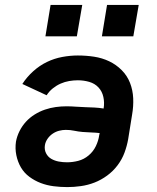

<svg xmlns="http://www.w3.org/2000/svg" viewBox="-20 -754 640 782"><path d="M254 8Q226 8 198.5 4.5Q171 1 146 -8.5Q121 -18 99.5 -34Q78 -50 65 -72.5Q52 -95 46.5 -122Q41 -149 45 -177Q49 -199 59.5 -220Q70 -241 85.5 -258Q101 -275 121 -287.5Q141 -300 163 -307.5Q185 -315 207 -318Q229 -321 250 -321Q270 -321 289 -319.5Q308 -318 327 -317.5Q346 -317 365 -316Q384 -315 402 -312Q406 -336 401 -359Q396 -382 381 -398Q366 -414 343.5 -420.5Q321 -427 297 -427Q280 -427 262 -424Q244 -421 227 -413.5Q210 -406 195 -394Q180 -382 170 -366L71 -412Q89 -440 115 -463.5Q141 -487 171 -501.5Q201 -516 233.5 -522Q266 -528 297 -528Q331 -528 363.5 -523Q396 -518 424.5 -504.5Q453 -491 475.5 -468.5Q498 -446 509.5 -416.5Q521 -387 522.5 -354Q524 -321 518 -287L502 -187Q497 -159 487 -132Q477 -105 459 -81Q441 -57 416.5 -39Q392 -21 365 -10.5Q338 0 309.5 4Q281 8 254 8ZM253 -93Q276 -93 299 -99Q322 -105 341 -121Q360 -137 370.5 -159Q381 -181 384 -203L386 -212Q369 -214 351.5 -214.5Q334 -215 316.5 -216.5Q299 -218 282.5 -221.5Q266 -225 248 -225Q235 -225 221 -221.5Q207 -218 194.5 -209.5Q182 -201 173.5 -188.5Q165 -176 163 -163Q160 -145 167.5 -130Q175 -115 189 -107Q203 -99 219.5 -96Q236 -93 253 -93ZM523 -606H395L416 -734H545ZM165 -606 186 -734H315L293 -606Z"/></svg>

Font: Iosevka SS04 Extended
Style: Bold Italic
Weight: 700
Width: 7
Italic angle: -9°
Monospace: yes
Designer: Belleve Invis
Foundry: Belleve Invis
Version: Version 19.0.0; ttfautohint (v1.8.4)